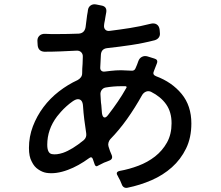

<svg xmlns="http://www.w3.org/2000/svg" viewBox="-20 -833 1040 902"><path d="M552 33Q550 28 548 23.5Q546 19 544 14Q541 8 538 3Q535 -2 533 -7Q521 -25 542 -30Q587 -38 630.5 -54.5Q674 -71 708.5 -98Q743 -125 764.5 -163.5Q786 -202 786 -254Q786 -307 760.5 -343Q735 -379 689 -402Q677 -407 666 -402.5Q655 -398 648 -387Q614 -326 577 -274Q540 -222 498 -179Q492 -172 489.5 -162.5Q487 -153 490 -144L497 -123L505 -104Q512 -85 492 -78Q487 -76 481 -73.5Q475 -71 469 -69Q461 -65 454 -61.5Q447 -58 441 -55Q430 -47 425 -60L416 -86Q411 -99 400 -91Q348 -53 299 -35Q243 -14 198 -21Q179 -24 160 -37Q141 -49 129 -74Q116 -97 116 -138Q116 -191 134.5 -239.5Q153 -288 184 -329.5Q215 -371 257 -403.5Q299 -436 345 -457Q354 -462 360 -470Q366 -478 366 -489Q366 -500 366.5 -511Q367 -522 368 -533L369 -565Q370 -579 361.5 -587.5Q353 -596 339 -595Q301 -593 263.5 -591.5Q226 -590 188 -590Q160 -592 157 -620L156 -636Q154 -654 164.5 -664.5Q175 -675 193 -674Q206 -673 220 -673Q234 -673 251 -673Q274 -673 299 -673.5Q324 -674 350 -675Q377 -677 382 -705L388 -752Q389 -755 389 -760L392 -777Q392 -779 392.5 -781Q393 -783 393 -785Q395 -800 406 -807.5Q417 -815 432 -812L457 -807Q484 -802 479 -774Q477 -767 476.5 -760.5Q476 -754 474 -746Q474 -744 473.5 -742.5Q473 -741 473 -739L470 -724Q470 -719 469 -716Q467 -702 474.5 -694Q482 -686 496 -688Q544 -694 591.5 -701.5Q639 -709 686 -721Q704 -726 716 -718.5Q728 -711 730 -693L731 -680Q733 -667 726.5 -657.5Q720 -648 707 -644Q653 -630 596.5 -621.5Q540 -613 484 -607Q456 -604 454 -576Q453 -561 452.5 -546.5Q452 -532 451 -517Q450 -506 456.5 -500.5Q463 -495 474 -497Q481 -498 487 -498.5Q493 -499 499 -500Q525 -503 549 -503L596 -501Q612 -499 617 -513Q621 -521 624 -529.5Q627 -538 630 -546Q635 -560 647 -566Q659 -572 673 -568L705 -558Q724 -553 717 -535L703 -499Q695 -482 713 -475Q788 -447 833.5 -391.5Q879 -336 879 -253Q879 -186 854 -135Q829 -84 787.5 -47Q746 -10 692 13.5Q638 37 579 49Q569 51 562 46.5Q555 42 552 33ZM488 -293Q512 -324 533.5 -355.5Q555 -387 574 -421Q577 -426 570 -428H549Q513 -428 477 -422Q465 -420 458 -410.5Q451 -401 452 -389Q453 -376 453.5 -363.5Q454 -351 456 -339Q457 -329 457.5 -319.5Q458 -310 459 -301Q462 -281 472 -281Q479 -281 488 -293ZM276 -115Q319 -130 374 -175Q388 -188 385 -207Q380 -239 376 -271Q372 -303 370 -335Q368 -367 346 -367Q336 -367 321.5 -357Q307 -347 292.5 -334Q278 -321 266 -307.5Q254 -294 248 -286Q202 -225 202 -153Q202 -113 224 -109Q245 -105 276 -115Z"/></svg>

Font: Higure Gothic Medium
Style: Regular
Weight: 500
Designer: Yoshimichi Ohira
Foundry: Positype
Version: Version 1.000